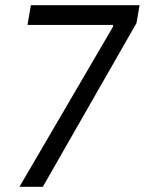

<svg xmlns="http://www.w3.org/2000/svg" viewBox="-20 -720 558 740"><path d="M55 0H145L506 -631L518 -700H99L86 -624H416L415 -616Z"/></svg>

Font: Fixel Text 20240404
Style: Italic
Weight: 400
Width: 4
Italic angle: -10°
Designer: AlfaBravo + MacPaw
Foundry: Kyrylo Tkachov, Marchela Mozhyna, Serhii Makarenko, Maria Weinstein, Zakhar Kryvoshyya
Version: Version 1.211;Glyphs 3.2 (3225)